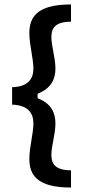

<svg xmlns="http://www.w3.org/2000/svg" viewBox="-20 -686 390 872"><path d="M302.5 87.5C231.7 87.5 213.3 58.3 213.3 17.5C213.3 -23.3 231.7 -75.8 231.7 -125C231.7 -171.7 215 -215 150.8 -240V-260C215 -285.8 231.7 -329.2 231.7 -375C231.7 -424.2 213.3 -476.7 213.3 -518.3C213.3 -559.2 232.5 -587.5 302.5 -587.5V-665.8C145.8 -665.8 113.3 -606.7 113.3 -535C113.3 -481.7 131.7 -421.7 131.7 -374.2C131.7 -326.7 105.8 -291.7 35 -290V-210.8C105.8 -208.3 131.7 -174.2 131.7 -125.8C131.7 -79.2 113.3 -18.3 113.3 35C113.3 106.7 145.8 165.8 302.5 165.8Z"/></svg>

Font: Familjen Grotesk Medium
Style: Regular
Weight: 500
Designer: Anders Wikstroem, Jonas Baeckman, Matilda Gysing, Kristian Moeller
Foundry: Familjen STHLM AB
Version: Version 2.000